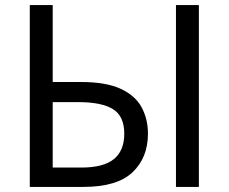

<svg xmlns="http://www.w3.org/2000/svg" viewBox="-20 -734 898 754"><path d="M97 0V-714H187V-412H297Q397 -412 454.5 -385Q512 -358 536.5 -312Q561 -266 561 -209Q561 -115 500.5 -57.5Q440 0 308 0ZM671 0V-714H761V0ZM300 -76Q386 -76 427 -109Q468 -142 468 -209Q468 -278 423.5 -305.5Q379 -333 287 -333H187V-76Z"/></svg>

Font: Noto Sans
Style: Regular
Weight: 400
Designer: Monotype Design Team
Foundry: Monotype Imaging Inc.
Version: Version 2.007